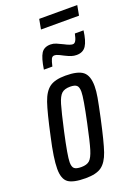

<svg xmlns="http://www.w3.org/2000/svg" viewBox="-158 -902 707 977"><g transform="rotate(-20 195.5 -413.5)"><path d="M10 -86Q10 -143 35 -253Q61 -374 78.5 -425Q96 -476 125 -497Q154 -518 211 -518Q278 -518 305.5 -496Q333 -474 333 -417Q333 -391 327 -357Q321 -323 306 -253Q280 -133 263 -83.5Q246 -34 217.5 -13Q189 8 131 8Q64 8 37 -11.5Q10 -31 10 -86ZM233 -253Q260 -379 260 -413Q260 -439 249.5 -448Q239 -457 214 -457Q184 -457 168.5 -443Q153 -429 141.5 -390.5Q130 -352 108 -253Q81 -130 81 -96Q81 -71 91.5 -62Q102 -53 129 -53Q159 -53 174 -66.5Q189 -80 201 -119Q213 -158 233 -253ZM194 -693Q209 -693 223.5 -687Q238 -681 258 -671Q288 -655 302 -655Q312 -655 318.5 -666.5Q325 -678 330 -703H377Q370 -648 353.5 -622.5Q337 -597 302 -597Q287 -597 273.5 -601.5Q260 -606 240 -616Q236 -618 220.5 -626Q205 -634 193 -634Q182 -634 176.5 -622.5Q171 -611 165 -584H119Q128 -644 143.5 -668.5Q159 -693 194 -693ZM175 -781 185 -835H391L381 -781Z"/></g></svg>

Font: Saira Ultra Condensed Medium
Style: Italic
Weight: 500
Width: 1
Italic angle: -12°
Designer: Hector Gatti with collaboration of the Omnibus-Type team
Foundry: Omnibus-Type
Version: Version 1.001; ttfautohint (v1.8)